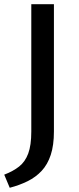

<svg xmlns="http://www.w3.org/2000/svg" viewBox="-35 -678 373 908"><path d="M113 -56V-658H220V-56Q220 9 205 54.5Q190 100 162 130Q134 160 95.5 179Q57 198 11 210L-15 148Q27 132 55.5 109.5Q84 87 98.5 48Q113 9 113 -56Z"/></svg>

Font: Ysabeau SC SemiBold
Style: Regular
Weight: 600
Designer: Christian Thalmann (Catharsis Fonts)
Version: Version 2.001;gftools[0.9.30]; featfreeze: smcp